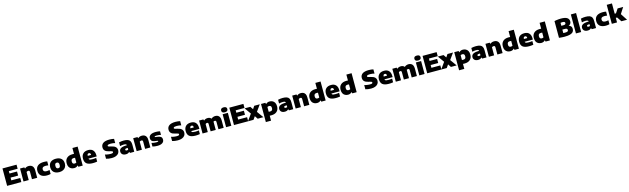

<svg xmlns="http://www.w3.org/2000/svg" viewBox="292 -4241 25843 7888"><g transform="rotate(-15 13213.5 -297.0)"><path d="M60 0V-740H658.5V-567H284.5V-464H605.5V-291H284.5V-173H663.5V0Z M756.5 0V-550H938L952 -500H961.5Q1024.5 -559 1126.5 -559Q1188 -559 1236 -534.2Q1284 -509.5 1311.5 -456.2Q1339 -403 1339 -316.5V0H1116.5V-303Q1116.5 -343 1101 -357.8Q1085.5 -372.5 1056.5 -372.5Q1033.5 -372.5 1012.8 -364.2Q992 -356 978.5 -343.5V0Z M1756.5 11Q1591.5 11 1505 -62.2Q1418.5 -135.5 1418.5 -273.5Q1418.5 -412.5 1508.8 -485.8Q1599 -559 1768.5 -559Q1848 -559 1911.5 -545.5V-376Q1880 -380.5 1852.8 -383Q1825.5 -385.5 1796 -385.5Q1715.5 -385.5 1680.5 -357.5Q1645.5 -329.5 1645.5 -274Q1645.5 -162.5 1785.5 -162.5Q1815 -162.5 1843.2 -166.5Q1871.5 -170.5 1911.5 -179V-9.5Q1881.5 -0.5 1841.5 5.2Q1801.5 11 1756.5 11Z M2277 11Q2181.5 11 2111.5 -22.5Q2041.5 -56 2003.5 -119.8Q1965.5 -183.5 1965.5 -274Q1965.5 -411 2046.8 -485Q2128 -559 2277 -559Q2425.5 -559 2507 -484.8Q2588.5 -410.5 2588.5 -274.5Q2588.5 -183.5 2550.2 -119.8Q2512 -56 2442 -22.5Q2372 11 2277 11ZM2277 -155Q2321.5 -155 2344.5 -181.5Q2367.5 -208 2367.5 -274Q2367.5 -340.5 2344.2 -366.8Q2321 -393 2277 -393Q2232.5 -393 2209.5 -366.8Q2186.5 -340.5 2186.5 -274.5Q2186.5 -208.5 2209.2 -181.8Q2232 -155 2277 -155Z M2911 9.5Q2844 9.5 2787 -18.8Q2730 -47 2695.8 -107.2Q2661.5 -167.5 2661.5 -263.5Q2661.5 -403.5 2746.8 -482Q2832 -560.5 2987 -560.5Q3004.5 -560.5 3021.2 -559.5Q3038 -558.5 3053 -557.5V-808H3275V0H3089.5L3077.5 -55H3068Q3041 -25.5 3001.8 -8Q2962.5 9.5 2911 9.5ZM2976.5 -167.5Q2996.5 -167.5 3017 -172.2Q3037.5 -177 3053 -188V-390.5Q3041 -392.5 3026.2 -394Q3011.5 -395.5 2996 -395.5Q2938 -395.5 2910.2 -367.8Q2882.5 -340 2882.5 -279Q2882.5 -216 2908 -191.8Q2933.5 -167.5 2976.5 -167.5Z M3709 11Q3525 11 3441.8 -57.8Q3358.5 -126.5 3358.5 -274.5Q3358.5 -405 3433.8 -482Q3509 -559 3653 -559Q3788.5 -559 3857.2 -481Q3926 -403 3926 -267V-215H3578.5Q3582 -190.5 3597 -176Q3612 -161.5 3646.5 -155.2Q3681 -149 3743 -149Q3776.5 -149 3815.5 -152.5Q3854.5 -156 3890.5 -162V-5Q3840.5 4 3795.8 7.5Q3751 11 3709 11ZM3649.5 -426Q3613 -426 3595.8 -404.8Q3578.5 -383.5 3577.5 -333.5H3721Q3720 -383.5 3702.8 -404.8Q3685.5 -426 3649.5 -426Z M4511.5 10Q4443 10 4382.8 0.8Q4322.5 -8.5 4272.5 -24V-203Q4305.5 -191.5 4347.5 -183.5Q4389.5 -175.5 4432.5 -171.2Q4475.5 -167 4511.5 -167Q4577.5 -167 4599.8 -181Q4622 -195 4622 -218.5Q4622 -238 4606.5 -249.8Q4591 -261.5 4540 -273L4471 -288.5Q4357 -313 4304 -367.2Q4251 -421.5 4251 -510.5Q4251 -624.5 4339.2 -687.2Q4427.5 -750 4606.5 -750Q4665.5 -750 4715.8 -743.8Q4766 -737.5 4803.5 -728V-549Q4768 -559.5 4717.5 -566.5Q4667 -573.5 4617 -573.5Q4560 -573.5 4529.2 -566.2Q4498.5 -559 4486.8 -547Q4475 -535 4475 -520.5Q4475 -502.5 4488 -492.2Q4501 -482 4542.5 -472L4611.5 -456.5Q4737 -429.5 4791.5 -374.2Q4846 -319 4846 -232Q4846 -157.5 4805.8 -103.2Q4765.5 -49 4690.5 -19.5Q4615.5 10 4511.5 10Z M5112 11Q5013.5 11 4962.5 -36.5Q4911.5 -84 4911.5 -155.5Q4911.5 -236 4973.8 -282Q5036 -328 5174 -335L5247 -338.5Q5241 -370.5 5213.5 -384.2Q5186 -398 5125 -398Q5091 -398 5047.2 -392.2Q5003.5 -386.5 4965 -376V-535Q5012.5 -547 5066.8 -553Q5121 -559 5166 -559Q5272.5 -559 5338.8 -534.5Q5405 -510 5435.8 -452.5Q5466.5 -395 5466.5 -296V0H5283.5L5268.5 -48H5259Q5233 -16 5194.8 -2.5Q5156.5 11 5112 11ZM5130 -175Q5130 -156.5 5144.2 -145.5Q5158.5 -134.5 5187 -134.5Q5201.5 -134.5 5218 -137.2Q5234.5 -140 5249.5 -148V-224L5197 -221.5Q5160.5 -219 5145.2 -207Q5130 -195 5130 -175Z M5569.5 0V-550H5751L5765 -500H5774.5Q5837.5 -559 5939.5 -559Q6001 -559 6049 -534.2Q6097 -509.5 6124.5 -456.2Q6152 -403 6152 -316.5V0H5929.5V-303Q5929.5 -343 5914 -357.8Q5898.5 -372.5 5869.5 -372.5Q5846.5 -372.5 5825.8 -364.2Q5805 -356 5791.5 -343.5V0Z M6454.5 11Q6398 11 6343.2 4.2Q6288.5 -2.5 6244 -15.5V-168Q6287.5 -155.5 6341.8 -148.2Q6396 -141 6450.5 -141Q6497.5 -141 6514.5 -148.5Q6531.5 -156 6531.5 -169Q6531.5 -177.5 6526 -182Q6520.5 -186.5 6503.5 -189L6395 -205Q6305.5 -217.5 6266.8 -259Q6228 -300.5 6228 -370Q6228 -456.5 6302.5 -507.8Q6377 -559 6535 -559Q6581.5 -559 6628 -553.5Q6674.5 -548 6707.5 -539V-386.5Q6674.5 -395.5 6629 -401.5Q6583.5 -407.5 6539.5 -407.5Q6494.5 -407.5 6472 -403Q6449.5 -398.5 6442.2 -391.5Q6435 -384.5 6435 -377.5Q6435 -370 6441 -365.8Q6447 -361.5 6464.5 -359.5L6573 -343.5Q6650.5 -332 6694.5 -295.8Q6738.5 -259.5 6738.5 -177.5Q6738.5 -89.5 6664.2 -39.2Q6590 11 6454.5 11Z M7322 10Q7253.5 10 7193.2 0.8Q7133 -8.5 7083 -24V-203Q7116 -191.5 7158 -183.5Q7200 -175.5 7243 -171.2Q7286 -167 7322 -167Q7388 -167 7410.2 -181Q7432.5 -195 7432.5 -218.5Q7432.5 -238 7417 -249.8Q7401.5 -261.5 7350.5 -273L7281.5 -288.5Q7167.5 -313 7114.5 -367.2Q7061.5 -421.5 7061.5 -510.5Q7061.5 -624.5 7149.8 -687.2Q7238 -750 7417 -750Q7476 -750 7526.2 -743.8Q7576.5 -737.5 7614 -728V-549Q7578.5 -559.5 7528 -566.5Q7477.5 -573.5 7427.5 -573.5Q7370.5 -573.5 7339.8 -566.2Q7309 -559 7297.2 -547Q7285.5 -535 7285.5 -520.5Q7285.5 -502.5 7298.5 -492.2Q7311.5 -482 7353 -472L7422 -456.5Q7547.5 -429.5 7602 -374.2Q7656.5 -319 7656.5 -232Q7656.5 -157.5 7616.2 -103.2Q7576 -49 7501 -19.5Q7426 10 7322 10Z M8077 11Q7893 11 7809.8 -57.8Q7726.5 -126.5 7726.5 -274.5Q7726.5 -405 7801.8 -482Q7877 -559 8021 -559Q8156.5 -559 8225.2 -481Q8294 -403 8294 -267V-215H7946.5Q7950 -190.5 7965 -176Q7980 -161.5 8014.5 -155.2Q8049 -149 8111 -149Q8144.5 -149 8183.5 -152.5Q8222.5 -156 8258.5 -162V-5Q8208.5 4 8163.8 7.5Q8119 11 8077 11ZM8017.5 -426Q7981 -426 7963.8 -404.8Q7946.5 -383.5 7945.5 -333.5H8089Q8088 -383.5 8070.8 -404.8Q8053.5 -426 8017.5 -426Z M8372 0V-550H8553.5L8567.5 -500H8577Q8605.5 -528.5 8645.8 -543.8Q8686 -559 8736.5 -559Q8783 -559 8821.5 -542.8Q8860 -526.5 8886.5 -491.5Q8925 -527.5 8969.8 -543.2Q9014.5 -559 9061 -559Q9122 -559 9169 -534.2Q9216 -509.5 9242.8 -456Q9269.5 -402.5 9269.5 -316V0H9048V-303.5Q9048 -343 9032.8 -357.8Q9017.5 -372.5 8992.5 -372.5Q8972 -372.5 8957 -367Q8942 -361.5 8931.5 -353Q8932.5 -337.5 8932.5 -321.5V0H8715V-303.5Q8715 -343 8701.8 -357.8Q8688.5 -372.5 8663 -372.5Q8641 -372.5 8623 -364.2Q8605 -356 8594 -343.5V0Z M9373 0V-550H9595.5V0ZM9484 -603.5Q9415.5 -603.5 9383.8 -630.8Q9352 -658 9352 -709Q9352 -760 9383.8 -787.2Q9415.5 -814.5 9484 -814.5Q9552.5 -814.5 9584.2 -787.2Q9616 -760 9616 -709Q9616 -658 9584.2 -630.8Q9552.5 -603.5 9484 -603.5Z M9708.5 0V-740H10307V-567H9933V-464H10254V-291H9933V-173H10312V0Z M10303 0 10502 -277 10306.5 -550H10550L10634.5 -426.5L10716.5 -550H10953L10759.5 -280L10960 0H10717L10630 -131L10539.5 0Z M11005 220V-550H11190.5L11202.5 -495H11212Q11239 -524 11278 -541.5Q11317 -559 11369 -559Q11436 -559 11492.8 -530.8Q11549.5 -502.5 11584 -442.2Q11618.5 -382 11618.5 -286.5Q11618.5 -146 11533.2 -67.8Q11448 10.5 11293 10.5Q11275.5 10.5 11258.5 9.8Q11241.5 9 11227 7.5V220ZM11284 -154Q11341.5 -154 11369.5 -181.8Q11397.5 -209.5 11397.5 -271Q11397.5 -334 11371.8 -358.2Q11346 -382.5 11303.5 -382.5Q11283 -382.5 11262.8 -377.5Q11242.5 -372.5 11227 -362V-159Q11238.5 -157 11253.5 -155.5Q11268.5 -154 11284 -154Z M11874.5 11Q11776 11 11725 -36.5Q11674 -84 11674 -155.5Q11674 -236 11736.2 -282Q11798.5 -328 11936.5 -335L12009.5 -338.5Q12003.5 -370.5 11976 -384.2Q11948.5 -398 11887.5 -398Q11853.5 -398 11809.8 -392.2Q11766 -386.5 11727.5 -376V-535Q11775 -547 11829.2 -553Q11883.5 -559 11928.5 -559Q12035 -559 12101.2 -534.5Q12167.5 -510 12198.2 -452.5Q12229 -395 12229 -296V0H12046L12031 -48H12021.5Q11995.5 -16 11957.2 -2.5Q11919 11 11874.5 11ZM11892.5 -175Q11892.5 -156.5 11906.8 -145.5Q11921 -134.5 11949.5 -134.5Q11964 -134.5 11980.5 -137.2Q11997 -140 12012 -148V-224L11959.5 -221.5Q11923 -219 11907.8 -207Q11892.5 -195 11892.5 -175Z M12332 0V-550H12513.5L12527.5 -500H12537Q12600 -559 12702 -559Q12763.5 -559 12811.5 -534.2Q12859.5 -509.5 12887 -456.2Q12914.5 -403 12914.5 -316.5V0H12692V-303Q12692 -343 12676.5 -357.8Q12661 -372.5 12632 -372.5Q12609 -372.5 12588.2 -364.2Q12567.5 -356 12554 -343.5V0Z M13243.5 9.5Q13176.5 9.5 13119.5 -18.8Q13062.5 -47 13028.2 -107.2Q12994 -167.5 12994 -263.5Q12994 -403.5 13079.2 -482Q13164.5 -560.5 13319.5 -560.5Q13337 -560.5 13353.8 -559.5Q13370.5 -558.5 13385.5 -557.5V-808H13607.5V0H13422L13410 -55H13400.5Q13373.5 -25.5 13334.2 -8Q13295 9.5 13243.5 9.5ZM13309 -167.5Q13329 -167.5 13349.5 -172.2Q13370 -177 13385.5 -188V-390.5Q13373.5 -392.5 13358.8 -394Q13344 -395.5 13328.5 -395.5Q13270.5 -395.5 13242.8 -367.8Q13215 -340 13215 -279Q13215 -216 13240.5 -191.8Q13266 -167.5 13309 -167.5Z M14041.5 11Q13857.5 11 13774.2 -57.8Q13691 -126.5 13691 -274.5Q13691 -405 13766.2 -482Q13841.5 -559 13985.5 -559Q14121 -559 14189.8 -481Q14258.5 -403 14258.5 -267V-215H13911Q13914.5 -190.5 13929.5 -176Q13944.5 -161.5 13979 -155.2Q14013.5 -149 14075.5 -149Q14109 -149 14148 -152.5Q14187 -156 14223 -162V-5Q14173 4 14128.2 7.5Q14083.5 11 14041.5 11ZM13982 -426Q13945.5 -426 13928.2 -404.8Q13911 -383.5 13910 -333.5H14053.5Q14052.5 -383.5 14035.2 -404.8Q14018 -426 13982 -426Z M14562.5 9.5Q14495.5 9.5 14438.5 -18.8Q14381.5 -47 14347.2 -107.2Q14313 -167.5 14313 -263.5Q14313 -403.5 14398.2 -482Q14483.5 -560.5 14638.5 -560.5Q14656 -560.5 14672.8 -559.5Q14689.5 -558.5 14704.5 -557.5V-808H14926.5V0H14741L14729 -55H14719.5Q14692.5 -25.5 14653.2 -8Q14614 9.5 14562.5 9.5ZM14628 -167.5Q14648 -167.5 14668.5 -172.2Q14689 -177 14704.5 -188V-390.5Q14692.5 -392.5 14677.8 -394Q14663 -395.5 14647.5 -395.5Q14589.5 -395.5 14561.8 -367.8Q14534 -340 14534 -279Q14534 -216 14559.5 -191.8Q14585 -167.5 14628 -167.5Z M15541 10Q15472.5 10 15412.2 0.8Q15352 -8.5 15302 -24V-203Q15335 -191.5 15377 -183.5Q15419 -175.5 15462 -171.2Q15505 -167 15541 -167Q15607 -167 15629.2 -181Q15651.5 -195 15651.5 -218.5Q15651.5 -238 15636 -249.8Q15620.5 -261.5 15569.5 -273L15500.5 -288.5Q15386.5 -313 15333.5 -367.2Q15280.5 -421.5 15280.5 -510.5Q15280.5 -624.5 15368.8 -687.2Q15457 -750 15636 -750Q15695 -750 15745.2 -743.8Q15795.5 -737.5 15833 -728V-549Q15797.5 -559.5 15747 -566.5Q15696.5 -573.5 15646.5 -573.5Q15589.5 -573.5 15558.8 -566.2Q15528 -559 15516.2 -547Q15504.5 -535 15504.5 -520.5Q15504.5 -502.5 15517.5 -492.2Q15530.5 -482 15572 -472L15641 -456.5Q15766.5 -429.5 15821 -374.2Q15875.5 -319 15875.5 -232Q15875.5 -157.5 15835.2 -103.2Q15795 -49 15720 -19.5Q15645 10 15541 10Z M16296 11Q16112 11 16028.8 -57.8Q15945.5 -126.5 15945.5 -274.5Q15945.5 -405 16020.8 -482Q16096 -559 16240 -559Q16375.5 -559 16444.2 -481Q16513 -403 16513 -267V-215H16165.5Q16169 -190.5 16184 -176Q16199 -161.5 16233.5 -155.2Q16268 -149 16330 -149Q16363.5 -149 16402.5 -152.5Q16441.5 -156 16477.5 -162V-5Q16427.5 4 16382.8 7.5Q16338 11 16296 11ZM16236.5 -426Q16200 -426 16182.8 -404.8Q16165.5 -383.5 16164.5 -333.5H16308Q16307 -383.5 16289.8 -404.8Q16272.5 -426 16236.5 -426Z M16591 0V-550H16772.5L16786.5 -500H16796Q16824.5 -528.5 16864.8 -543.8Q16905 -559 16955.5 -559Q17002 -559 17040.5 -542.8Q17079 -526.5 17105.5 -491.5Q17144 -527.5 17188.8 -543.2Q17233.5 -559 17280 -559Q17341 -559 17388 -534.2Q17435 -509.5 17461.8 -456Q17488.5 -402.5 17488.5 -316V0H17267V-303.5Q17267 -343 17251.8 -357.8Q17236.5 -372.5 17211.5 -372.5Q17191 -372.5 17176 -367Q17161 -361.5 17150.5 -353Q17151.5 -337.5 17151.5 -321.5V0H16934V-303.5Q16934 -343 16920.8 -357.8Q16907.5 -372.5 16882 -372.5Q16860 -372.5 16842 -364.2Q16824 -356 16813 -343.5V0Z M17592 0V-550H17814.5V0ZM17703 -603.5Q17634.5 -603.5 17602.8 -630.8Q17571 -658 17571 -709Q17571 -760 17602.8 -787.2Q17634.5 -814.5 17703 -814.5Q17771.5 -814.5 17803.2 -787.2Q17835 -760 17835 -709Q17835 -658 17803.2 -630.8Q17771.5 -603.5 17703 -603.5Z M17927.5 0V-740H18526V-567H18152V-464H18473V-291H18152V-173H18531V0Z M18522 0 18721 -277 18525.5 -550H18769L18853.5 -426.5L18935.5 -550H19172L18978.5 -280L19179 0H18936L18849 -131L18758.5 0Z M19224 220V-550H19409.5L19421.5 -495H19431Q19458 -524 19497 -541.5Q19536 -559 19588 -559Q19655 -559 19711.8 -530.8Q19768.5 -502.5 19803 -442.2Q19837.5 -382 19837.5 -286.5Q19837.5 -146 19752.2 -67.8Q19667 10.5 19512 10.5Q19494.5 10.5 19477.5 9.8Q19460.5 9 19446 7.5V220ZM19503 -154Q19560.5 -154 19588.5 -181.8Q19616.5 -209.5 19616.5 -271Q19616.5 -334 19590.8 -358.2Q19565 -382.5 19522.5 -382.5Q19502 -382.5 19481.8 -377.5Q19461.5 -372.5 19446 -362V-159Q19457.5 -157 19472.5 -155.5Q19487.5 -154 19503 -154Z M20093.5 11Q19995 11 19944 -36.5Q19893 -84 19893 -155.5Q19893 -236 19955.2 -282Q20017.5 -328 20155.5 -335L20228.5 -338.5Q20222.5 -370.5 20195 -384.2Q20167.5 -398 20106.5 -398Q20072.5 -398 20028.8 -392.2Q19985 -386.5 19946.5 -376V-535Q19994 -547 20048.2 -553Q20102.5 -559 20147.5 -559Q20254 -559 20320.2 -534.5Q20386.5 -510 20417.2 -452.5Q20448 -395 20448 -296V0H20265L20250 -48H20240.5Q20214.5 -16 20176.2 -2.5Q20138 11 20093.5 11ZM20111.5 -175Q20111.5 -156.5 20125.8 -145.5Q20140 -134.5 20168.5 -134.5Q20183 -134.5 20199.5 -137.2Q20216 -140 20231 -148V-224L20178.5 -221.5Q20142 -219 20126.8 -207Q20111.5 -195 20111.5 -175Z M20551 0V-550H20732.5L20746.5 -500H20756Q20819 -559 20921 -559Q20982.5 -559 21030.5 -534.2Q21078.5 -509.5 21106 -456.2Q21133.5 -403 21133.5 -316.5V0H20911V-303Q20911 -343 20895.5 -357.8Q20880 -372.5 20851 -372.5Q20828 -372.5 20807.2 -364.2Q20786.5 -356 20773 -343.5V0Z M21462.5 9.5Q21395.5 9.5 21338.5 -18.8Q21281.5 -47 21247.2 -107.2Q21213 -167.5 21213 -263.5Q21213 -403.5 21298.2 -482Q21383.5 -560.5 21538.5 -560.5Q21556 -560.5 21572.8 -559.5Q21589.5 -558.5 21604.5 -557.5V-808H21826.5V0H21641L21629 -55H21619.5Q21592.5 -25.5 21553.2 -8Q21514 9.5 21462.5 9.5ZM21528 -167.5Q21548 -167.5 21568.5 -172.2Q21589 -177 21604.5 -188V-390.5Q21592.5 -392.5 21577.8 -394Q21563 -395.5 21547.5 -395.5Q21489.5 -395.5 21461.8 -367.8Q21434 -340 21434 -279Q21434 -216 21459.5 -191.8Q21485 -167.5 21528 -167.5Z M22260.5 11Q22076.5 11 21993.2 -57.8Q21910 -126.5 21910 -274.5Q21910 -405 21985.2 -482Q22060.5 -559 22204.5 -559Q22340 -559 22408.8 -481Q22477.5 -403 22477.5 -267V-215H22130Q22133.5 -190.5 22148.5 -176Q22163.5 -161.5 22198 -155.2Q22232.5 -149 22294.5 -149Q22328 -149 22367 -152.5Q22406 -156 22442 -162V-5Q22392 4 22347.2 7.5Q22302.5 11 22260.5 11ZM22201 -426Q22164.5 -426 22147.2 -404.8Q22130 -383.5 22129 -333.5H22272.5Q22271.5 -383.5 22254.2 -404.8Q22237 -426 22201 -426Z M22781.5 9.5Q22714.5 9.5 22657.5 -18.8Q22600.5 -47 22566.2 -107.2Q22532 -167.5 22532 -263.5Q22532 -403.5 22617.2 -482Q22702.5 -560.5 22857.5 -560.5Q22875 -560.5 22891.8 -559.5Q22908.5 -558.5 22923.5 -557.5V-808H23145.5V0H22960L22948 -55H22938.5Q22911.5 -25.5 22872.2 -8Q22833 9.5 22781.5 9.5ZM22847 -167.5Q22867 -167.5 22887.5 -172.2Q22908 -177 22923.5 -188V-390.5Q22911.5 -392.5 22896.8 -394Q22882 -395.5 22866.5 -395.5Q22808.5 -395.5 22780.8 -367.8Q22753 -340 22753 -279Q22753 -216 22778.5 -191.8Q22804 -167.5 22847 -167.5Z M23769 10Q23736.5 10 23694 7.8Q23651.5 5.5 23609 2Q23566.5 -1.5 23533 -6.5V-718.5Q23571 -727.5 23618.2 -734.5Q23665.5 -741.5 23714.8 -745.8Q23764 -750 23807.5 -750Q23992 -750 24074 -695.5Q24156 -641 24156 -536.5Q24156 -480 24124.8 -438.5Q24093.5 -397 24045 -381.5Q24100.5 -369 24138 -328.2Q24175.5 -287.5 24175.5 -213.5Q24175.5 -144 24137.5 -94Q24099.5 -44 24010.5 -17Q23921.5 10 23769 10ZM23836 -592.5Q23815 -592.5 23794.2 -590.2Q23773.5 -588 23754.5 -584.5V-458H23841Q23899 -458 23921.8 -475.2Q23944.5 -492.5 23944.5 -525.5Q23944.5 -559.5 23920.8 -576Q23897 -592.5 23836 -592.5ZM23832.5 -147.5Q23912.5 -147.5 23940.8 -166.2Q23969 -185 23969 -222Q23969 -261 23945.2 -279Q23921.5 -297 23859.5 -297H23754.5V-150.5Q23777.5 -148.5 23795.8 -148Q23814 -147.5 23832.5 -147.5Z M24252.5 0V-808H24474.5V0Z M24754 11Q24655.5 11 24604.5 -36.5Q24553.5 -84 24553.5 -155.5Q24553.5 -236 24615.8 -282Q24678 -328 24816 -335L24889 -338.5Q24883 -370.5 24855.5 -384.2Q24828 -398 24767 -398Q24733 -398 24689.2 -392.2Q24645.5 -386.5 24607 -376V-535Q24654.5 -547 24708.8 -553Q24763 -559 24808 -559Q24914.5 -559 24980.8 -534.5Q25047 -510 25077.8 -452.5Q25108.5 -395 25108.5 -296V0H24925.5L24910.5 -48H24901Q24875 -16 24836.8 -2.5Q24798.5 11 24754 11ZM24772 -175Q24772 -156.5 24786.2 -145.5Q24800.5 -134.5 24829 -134.5Q24843.5 -134.5 24860 -137.2Q24876.5 -140 24891.5 -148V-224L24839 -221.5Q24802.5 -219 24787.2 -207Q24772 -195 24772 -175Z M25526 11Q25361 11 25274.5 -62.2Q25188 -135.5 25188 -273.5Q25188 -412.5 25278.2 -485.8Q25368.5 -559 25538 -559Q25617.5 -559 25681 -545.5V-376Q25649.5 -380.5 25622.2 -383Q25595 -385.5 25565.5 -385.5Q25485 -385.5 25450 -357.5Q25415 -329.5 25415 -274Q25415 -162.5 25555 -162.5Q25584.5 -162.5 25612.8 -166.5Q25641 -170.5 25681 -179V-9.5Q25651 -0.5 25611 5.2Q25571 11 25526 11Z M25778.5 0V-808H26000.5V-371.5H26055.5L26173 -550H26408.5L26240.5 -288L26427 0H26186.5L26056.5 -194.5H26000.5V0Z"/></g></svg>

Font: Encode Sans SemiExpanded SemiExpanded Black
Style: Regular
Weight: 900
Width: 6
Designer: Multiple Designers
Foundry: Impallari Type
Version: Version 3.000; ttfautohint (v1.8.3) -l 8 -r 50 -G 200 -x 14 